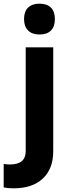

<svg xmlns="http://www.w3.org/2000/svg" viewBox="-85 -804 365 1046"><path d="M-65 217V89Q-49 92 -31 92Q55 92 55 20V-546H205V20Q205 116 148 169Q91 222 -11 222Q-43 222 -65 217ZM130 -784Q171 -784 192.5 -762.5Q214 -741 214 -700Q214 -659 192.5 -637.5Q171 -616 130 -616Q90 -616 68 -638Q46 -660 46 -700Q46 -741 68 -762.5Q90 -784 130 -784Z"/></svg>

Font: Eudoxus Sans ExtraBold
Style: Regular
Weight: 800
Designer: Stijn de Vries
Foundry: tokotype
Version: Version 2.005